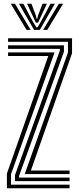

<svg xmlns="http://www.w3.org/2000/svg" viewBox="-20 -1004 422 1024"><path d="M111.8 -75.5 342.5 -724V-781H23V-800H364.2V-720L144.8 -94.5H351V-75.5ZM60 -37.8V-70.2L299.2 -734.2V-743.2H23V-762.2H321V-728L81.5 -65.2V-56.8H351V-37.8ZM16.8 0V-78.2L237.5 -705.5H23V-724.5H271L38.5 -74.5V-19H351V0ZM37.5 -984H60L143.5 -844.8H121.5ZM81.2 -984H104.5L155.5 -888.5L174 -858.2H180L198.2 -888.5L249.2 -984H272.5L192.5 -844.8H161.5ZM124.5 -984H147.8L171.2 -921.8L175.2 -903.8H178.5L182.8 -921.8L206.8 -984H230L195.2 -909.2L183 -883.5H171L158.8 -909.2ZM293.8 -984H316.5L232.2 -844.8H210.2Z"/></svg>

Font: Big Shoulders Inline Display
Style: Bold
Weight: 700
Designer: Patric King
Foundry: XO Type Co
Version: Version 1.000